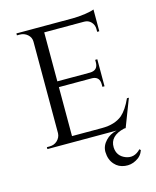

<svg xmlns="http://www.w3.org/2000/svg" viewBox="-119 -698 783 962"><g transform="rotate(-15 273.0 -216.5)"><path d="M453 0Q376 18 378 78Q380 123 422 140Q465 157 500 120L506 126Q496 156 467 171Q440 186 409 182Q376 178 356 155Q333 130 332 89Q332 57 356 32Q378 8 414 0H55V-10H69Q93 -10 109 -25Q126 -41 127 -63V-538Q127 -560 110 -575Q93 -590 69 -590H55V-600H347Q376 -600 412 -605Q445 -610 459 -616V-503H448V-518Q448 -539 434 -554Q420 -569 398 -569H191V-315H361Q402 -316 402 -357V-370H413V-230H402V-243Q402 -283 364 -285H191V-31H347Q413 -31 452 -63Q481 -88 506 -143H516L461 0Z"/></g></svg>

Font: Cinzel(RUS BY LYAJKA)
Style: Regular
Weight: 400
Designer: Natanael Gama
Version: Version 1.001;PS 001.001;hotconv 1.0.56;makeotf.lib2.0.21325